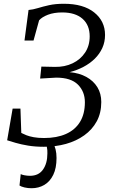

<svg xmlns="http://www.w3.org/2000/svg" viewBox="-20 -771 599 1019"><path d="M212.5 8Q167 8 129.2 1.8Q91.5 -4.5 63.2 -12.8Q35 -21 18 -26.5L47 -194.5H88.5L93 -65.5Q104.5 -59.5 120.2 -53.2Q136 -47 159 -42.8Q182 -38.5 214 -38.5Q281.5 -38.5 330 -60Q378.5 -81.5 404.5 -123.8Q430.5 -166 430.5 -228.5Q430.5 -285 393.5 -322Q356.5 -359 278 -359L193 -354L199.5 -417.5L271 -416Q323.5 -415 365.2 -435Q407 -455 431.5 -491.8Q456 -528.5 456 -578Q456 -638 417.8 -671.5Q379.5 -705 310 -705Q266.5 -705 234.5 -692.8Q202.5 -680.5 187.5 -663L158 -556H110L131.5 -718Q155 -720 181 -728Q207 -736 240.5 -743.5Q274 -751 319 -751Q422.5 -751 480 -705Q537.5 -659 537.5 -585.5Q537.5 -548 523 -516.2Q508.5 -484.5 482.8 -459.2Q457 -434 422.8 -416Q388.5 -398 349.5 -388Q400.5 -383.5 438.2 -362.8Q476 -342 496.8 -308.2Q517.5 -274.5 517.5 -229.5Q517.5 -171.5 493.5 -127.2Q469.5 -83 427.2 -52.8Q385 -22.5 330 -7.2Q275 8 212.5 8ZM241.5 -12.5 262.5 -10.5Q270 2.5 275 22Q280 41.5 280 67.5Q280 121.5 262.5 157.2Q245 193 215 210.5Q185 228 147.5 228Q128 228 110 223.8Q92 219.5 83.5 213.5L90 153Q96 156.5 110 159.2Q124 162 139.5 162Q185 162 208.2 129Q231.5 96 231.5 43Q232 25 229.2 12.2Q226.5 -0.5 222.5 -10.5Z"/></svg>

Font: Merriweather Light
Style: Italic
Weight: 300
Italic angle: -7.8°
Designer: Eben Sorkin
Foundry: Eben Sorkin
Version: Version 2.101